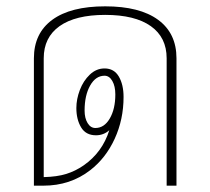

<svg xmlns="http://www.w3.org/2000/svg" viewBox="-20 -586 664 606"><path d="M537 -402V0H506V-402Q506 -468 456 -503.5Q406 -539 312 -539Q218 -539 168 -503.5Q118 -468 118 -402V-27Q160 -28 189 -37Q218 -46 244 -64Q303 -105 325 -175Q307 -159 283 -159Q251 -159 236 -184Q221 -209 221 -245Q221 -273 232 -302Q243 -331 263.5 -350.5Q284 -370 310 -370Q340 -370 355 -344.5Q370 -319 370 -280Q370 -209 342 -148Q314 -87 265 -49Q202 0 117 0H87V-402Q87 -481 145 -523.5Q203 -566 312 -566Q421 -566 479 -523.5Q537 -481 537 -402ZM344 -288Q344 -314 334.5 -330.5Q325 -347 310 -347Q282 -347 264.5 -316Q247 -285 247 -237Q247 -213 256.5 -197.5Q266 -182 281 -182Q309 -182 326.5 -212Q344 -242 344 -288Z"/></svg>

Font: KoHo ExtraLight
Style: Regular
Weight: 275
Version: Version 1.000; ttfautohint (v1.6)